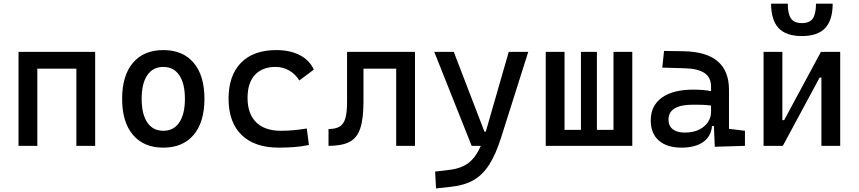

<svg xmlns="http://www.w3.org/2000/svg" viewBox="-20 -803 4728 1057"><path d="M400.4 0V-424.8H185.5V0H82V-517.6H503.9V0Z M878.9 9.8Q771.5 9.8 711.9 -60.5Q652.3 -130.9 652.3 -258.8Q652.3 -387.2 711.9 -457.3Q771.5 -527.3 878.9 -527.3Q986.8 -527.3 1046.1 -457.3Q1105.5 -387.2 1105.5 -258.8Q1105.5 -130.9 1046.1 -60.5Q986.8 9.8 878.9 9.8ZM878.9 -83Q936 -83 967 -128.9Q998 -174.8 998 -258.8Q998 -343.3 967 -388.9Q936 -434.6 878.9 -434.6Q821.8 -434.6 790.8 -388.9Q759.8 -343.3 759.8 -258.8Q759.8 -174.8 790.8 -128.9Q821.8 -83 878.9 -83Z M1514.6 9.8Q1382.3 9.8 1310.3 -59.8Q1238.3 -129.4 1238.3 -259.8Q1238.3 -386.7 1306.4 -457Q1374.5 -527.3 1501 -527.3Q1576.7 -527.3 1630.6 -499.3Q1684.6 -471.2 1707.5 -419.9L1627.9 -359.9Q1606 -395.5 1571.8 -415Q1537.6 -434.6 1497.1 -434.6Q1423.8 -434.6 1383.3 -390.4Q1342.8 -346.2 1342.8 -264.6Q1342.8 -176.3 1390.4 -129.6Q1438 -83 1526.4 -83Q1562.5 -83 1598.6 -86.4Q1634.8 -89.8 1668.9 -95.7L1680.7 -4.9Q1640.6 3.9 1597.9 6.8Q1555.2 9.8 1514.6 9.8Z M1788.6 0V-92.8Q1827.6 -92.8 1849.9 -106.2Q1872.1 -119.6 1881.3 -151.9Q1890.6 -184.1 1890.6 -241.2V-517.6H2264.6V0H2161.1V-424.8H1981V-244.6Q1981 -150.4 1963.6 -97.2Q1946.3 -43.9 1904.3 -22Q1862.3 0 1788.6 0Z M2380.4 234.4 2375.5 141.6 2456.5 131.8Q2518.6 124.5 2558.8 94.2Q2599.1 64 2627 0H2576.7L2370.6 -517.6H2478L2647 -78.1H2654.3L2780.8 -517.6H2888.2L2738.8 -45.9Q2709.5 46.9 2673.1 103.5Q2636.7 160.2 2587.2 188.5Q2537.6 216.8 2468.3 224.6Z M2984.4 0V-517.6H3087.9V-87.9H3178.2V-517.6H3266.1V-87.9H3357.4V-517.6H3460.9V0Z M3915 4.9 3910.2 -109.4H3899.9Q3894 -49.8 3849.4 -20Q3804.7 9.8 3732.4 9.8Q3651.4 9.8 3606.9 -29.3Q3562.5 -68.4 3562.5 -139.6Q3562.5 -221.7 3623.8 -265.6Q3685.1 -309.6 3796.9 -309.6Q3852.5 -309.6 3894.5 -301.3V-325.2Q3894.5 -377 3858.2 -401.1Q3821.8 -425.3 3750 -427.2L3626 -430.7L3635.7 -522.5L3740.2 -521Q3868.7 -519 3930.9 -465.6Q3993.2 -412.1 3993.2 -309.6V-93.8L4081.1 -83V0ZM3894.5 -221.7Q3869.6 -225.6 3845 -226.1Q3820.3 -226.6 3794.9 -226.6Q3660.2 -226.6 3660.2 -144.5Q3660.2 -110.4 3683.3 -91.8Q3706.5 -73.2 3749 -73.2Q3797.4 -73.2 3829.8 -89.8Q3862.3 -106.4 3878.4 -132.3Q3894.5 -158.2 3894.5 -185.5Z M4183.6 0V-517.6H4287.1V-141.6H4296.9L4499.5 -517.6H4605.5V0H4502V-376H4492.2L4289.6 0ZM4394.5 -604.5Q4307.1 -604.5 4266.1 -648.7Q4225.1 -692.9 4225.1 -782.7H4316.9Q4316.9 -726.6 4334.5 -701.2Q4352.1 -675.8 4394.5 -675.8Q4438 -675.8 4455.1 -701.9Q4472.2 -728 4472.2 -782.7H4564Q4564 -692.4 4522.7 -648.4Q4481.4 -604.5 4394.5 -604.5Z"/></svg>

Font: Cascadia Mono PL
Style: Regular
Weight: 400
Monospace: yes
Designer: Aaron Bell
Foundry: Saja Typeworks
Version: Version 2404.023; ttfautohint (v1.8.4)